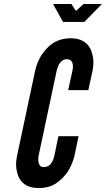

<svg xmlns="http://www.w3.org/2000/svg" viewBox="-20 -935 531 963"><path d="M296 -825 246 -915H338L361 -880L399 -915H491L403 -825ZM374 -252 353 -151C345 -121 333 -94 318 -71C303 -51 286 -32 263 -17C239 0 210 8 175 8C140 8 114 0 96 -17C79 -32 70 -51 66 -71C59 -94 59 -120 65 -151L157 -584C164 -613 175 -639 191 -663C206 -683 222 -703 245 -718C268 -733 298 -743 334 -743C370 -743 395 -733 412 -718C429 -703 439 -683 443 -663C450 -641 450 -615 445 -584L423 -483H322L344 -584C348 -603 346 -619 337 -630C333 -635 325 -638 314 -638C295 -638 283 -624 275 -611C272 -604 268 -595 265 -584L173 -151C170 -132 172 -116 180 -105C184 -100 190 -97 199 -97C222 -97 234 -109 242 -124C245 -130 249 -139 252 -151L273 -252Z"/></svg>

Font: League Gothic Italic
Style: Regular
Weight: 400
Designer: Tyler Finck
Foundry: The League of Moveable Type
Version: Version 1.001;PS 001.001;hotconv 1.0.56;makeotf.lib2.0.21325